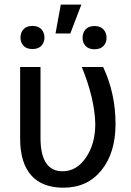

<svg xmlns="http://www.w3.org/2000/svg" viewBox="-20 -827 585 856"><path d="M160.6 -528.3V-212.4Q160.6 -63.5 258.8 -63.5Q321.8 -63.5 363.3 -124.5Q404.8 -185.5 404.8 -274.4Q402.3 -387.2 344.7 -528.3H439.9Q495.1 -410.6 495.1 -274.4Q495.1 -146 432.4 -68.1Q369.6 9.8 263.2 9.8Q168.5 9.8 119.6 -44.9Q70.8 -99.6 69.8 -204.6V-528.3ZM251 -806.6H342.8L293.5 -677.7H227.5ZM71.3 -659.7Q71.3 -681.6 84.7 -696.5Q98.1 -711.4 124.5 -711.4Q150.9 -711.4 164.6 -696.5Q178.2 -681.6 178.2 -659.7Q178.2 -637.7 164.6 -623Q150.9 -608.4 124.5 -608.4Q98.1 -608.4 84.7 -623Q71.3 -637.7 71.3 -659.7ZM348.1 -658.7Q348.1 -680.7 361.6 -695.8Q375 -710.9 401.4 -710.9Q427.7 -710.9 441.4 -695.8Q455.1 -680.7 455.1 -658.7Q455.1 -636.7 441.4 -622.1Q427.7 -607.4 401.4 -607.4Q375 -607.4 361.6 -622.1Q348.1 -636.7 348.1 -658.7Z"/></svg>

Font: SteelSelectRoboto
Style: Roboto-Regular
Weight: 400
Designer: Google
Version: Version 2.137; 2017